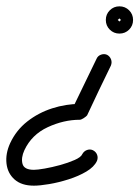

<svg xmlns="http://www.w3.org/2000/svg" viewBox="-33 -549 440 606"><path d="M272 -364Q276 -373 286 -376.5Q296 -380 305 -376Q314 -371 317.5 -361.5Q321 -352 317 -342Q298 -303 279 -263.5Q260 -224 242 -185Q240 -182 231 -176Q223 -171 219 -171Q168 -171 117.5 -147.5Q67 -124 44 -75Q33 -51 38 -32Q43 -13 74 -13Q85 -13 108 -17Q131 -21 156.5 -28Q182 -35 202.5 -44Q223 -53 227 -63Q232 -72 241.5 -75.5Q251 -79 260 -75Q270 -70 273.5 -60.5Q277 -51 273 -41Q264 -22 239.5 -7.5Q215 7 183.5 17Q152 27 122.5 32Q93 37 74 37Q35 37 13 17.5Q-9 -2 -12.5 -33Q-16 -64 -1 -97Q18 -138 53 -165.5Q88 -193 131.5 -207Q175 -221 219 -221Q221 -221 217.5 -218Q214 -215 209 -212Q204 -209 200 -207Q196 -205 196 -207Q215 -246 234 -285.5Q253 -325 272 -364Q272 -364 272 -364Q272 -364 272 -364ZM351 -486Q351 -484 346 -488.5Q341 -493 344 -493Q346 -493 341.5 -488.5Q337 -484 337 -486Q337 -488 341.5 -483.5Q346 -479 344 -479Q341 -479 346 -483.5Q351 -488 351 -486ZM387 -486Q387 -468 374.5 -455.5Q362 -443 344 -443Q326 -443 313.5 -455.5Q301 -468 301 -486Q301 -504 313.5 -516.5Q326 -529 344 -529Q362 -529 374.5 -516.5Q387 -504 387 -486Z"/></svg>

Font: FRB American Cursive Semibold
Style: Italic
Weight: 600
Italic angle: -25°
Version: Version 2.0;Modular Font Editor K font №1